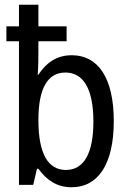

<svg xmlns="http://www.w3.org/2000/svg" viewBox="-20 -780 540 810"><path d="M282 10C393 10 460 -86 460 -269C460 -451 394 -547 283 -547C216 -547 173 -512 142 -465H139C142 -502 142 -539 142 -576V-606H261V-669H142V-760H60V-669H7V-606H60V0H120L136 -68H142C177 -20 220 10 282 10ZM258 -63C183 -63 142 -131 142 -274C142 -409 182 -474 256 -474C331 -474 374 -406 374 -267C374 -135 335 -63 258 -63Z"/></svg>

Font: Noto Sans Mono ExtraCondensed
Style: Regular
Weight: 400
Width: 2
Designer: Monotype Design Team
Foundry: Monotype Imaging Inc.
Version: Version 2.014